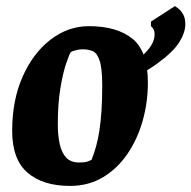

<svg xmlns="http://www.w3.org/2000/svg" viewBox="-20 -599 629 631"><path d="M210 12Q121 12 70.5 -31.5Q20 -75 20 -169Q20 -270 54.5 -347.5Q89 -425 146.5 -469Q204 -513 272 -513Q364 -513 415 -472Q466 -431 466 -327Q466 -263 449 -202.5Q432 -142 399 -93.5Q366 -45 318.5 -16.5Q271 12 210 12ZM240 -65Q257 -65 265.5 -67.5Q274 -70 281 -74Q289 -94 295.5 -117Q302 -140 306.5 -169Q311 -198 313.5 -234.5Q316 -271 316 -317Q316 -374 307.5 -399.5Q299 -425 284.5 -431Q270 -437 251 -437Q240 -437 227.5 -433.5Q215 -430 212 -427Q208 -421 197.5 -390.5Q187 -360 178.5 -309.5Q170 -259 170 -191Q170 -153 176.5 -124.5Q183 -96 198 -80.5Q213 -65 240 -65ZM347 -306V-349Q381 -366 413 -388Q445 -410 466.5 -435.5Q488 -461 488 -486Q488 -497 484.5 -503Q481 -509 476 -513V-528L555 -579Q557 -578 565.5 -571.5Q574 -565 581.5 -552.5Q589 -540 589 -519Q589 -492 569 -460Q549 -428 496.5 -390Q444 -352 347 -306Z"/></svg>

Font: Faustina ExtraBold
Style: Italic
Weight: 800
Italic angle: -8°
Designer: Alfonso Garcia
Foundry: http://www.omnibus-type.com
Version: Version 1.200